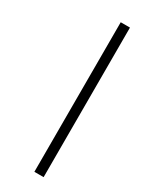

<svg xmlns="http://www.w3.org/2000/svg" viewBox="-217 -749 738 935"><g transform="rotate(30 152.0 -281.5)"><path d="M162 139H214V-702H162Z"/></g></svg>

Font: Noto Sans Kannada Condensed Light
Style: Regular
Weight: 300
Width: 3
Designer: Jelle Bosma - Monotype Design Team
Foundry: Monotype Imaging Inc.
Version: Version 2.005